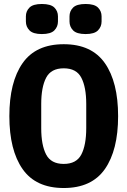

<svg xmlns="http://www.w3.org/2000/svg" viewBox="-20 -932 640 964"><path d="M300 12Q160 12 93.5 -83Q27 -178 27 -349Q27 -520 93.5 -615Q160 -710 300 -710Q440 -710 506.5 -615Q573 -520 573 -349Q573 -178 506.5 -83Q440 12 300 12ZM300 -109Q364 -109 388.5 -156.5Q413 -204 413 -289V-410Q413 -494 388.5 -541.5Q364 -589 300 -589Q236 -589 211.5 -541.5Q187 -494 187 -410V-288Q187 -204 211.5 -156.5Q236 -109 300 -109ZM190 -761Q146 -761 128 -779.5Q110 -798 110 -824V-850Q110 -876 128 -894Q146 -912 190 -912Q235 -912 253 -894Q271 -876 271 -850V-824Q271 -798 253 -779.5Q235 -761 190 -761ZM410 -761Q365 -761 347 -779.5Q329 -798 329 -824V-850Q329 -876 347 -894Q365 -912 410 -912Q454 -912 472 -894Q490 -876 490 -850V-824Q490 -798 472 -779.5Q454 -761 410 -761Z"/></svg>

Font: Lilex Nerd Font
Style: Bold
Weight: 700
Designer: Mike Abbink, Paul van der Laan, Pieter van Rosmalen, Mikhael Khrustik
Foundry: Mikhael Khrustik
Version: Version 2.400; ttfautohint (v1.8.4.7-5d5b);Nerd Fonts 3.3.0